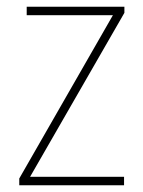

<svg xmlns="http://www.w3.org/2000/svg" viewBox="-20 -548 423 568"><path d="M347 0H37V-20L314 -503H59V-528H348V-510L69 -25H347Z"/></svg>

Font: Noto Sans Kannada SemiCondensed Thin
Style: Regular
Weight: 100
Width: 4
Designer: Jelle Bosma - Monotype Design Team
Foundry: Monotype Imaging Inc.
Version: Version 2.005; ttfautohint (v1.8.4.7-5d5b)